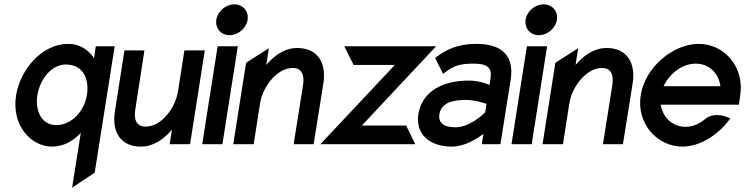

<svg xmlns="http://www.w3.org/2000/svg" viewBox="-20 -664 3431 884"><path d="M54 -225C32 -84 125 11 219 11C273 11 317 -15 352 -52L312 200L416 131L508 -451H421L413 -396C388 -433 350 -462 294 -462C172 -462 73 -343 54 -225ZM152 -225C164 -301 218 -367 283 -367C358 -367 393 -308 380 -225C369 -156 312 -88 239 -88C170 -88 141 -156 152 -225Z M509 -151C494 -56 536 11 628 11C687 11 734 -23 772 -67L761 0H855L923 -432H829L800 -246C792 -195 768 -155 742 -127C718 -102 687 -81 650 -81C609 -81 595 -112 603 -161L645 -432H553Z M976 -573C970 -533 998 -502 1037 -502C1076 -502 1114 -533 1120 -573C1126 -613 1098 -644 1059 -644C1020 -644 982 -613 976 -573ZM911 0H1004L1075 -451H982Z M1054 0H1148L1177 -186C1185 -237 1210 -277 1236 -305C1260 -330 1291 -351 1328 -351C1369 -351 1383 -320 1375 -271L1332 0H1424L1469 -281C1484 -376 1441 -443 1349 -443C1290 -443 1244 -409 1206 -365L1218 -442L1113 -375Z M1455 0H1892L1850 -86H1646L1988 -451H1565L1608 -365H1798Z M1906 -137C1892 -46 1959 11 2060 11C2120 11 2176 -25 2206 -48L2198 0H2284L2331 -296C2349 -407 2291 -462 2174 -462C2087 -462 2034 -436 1983 -397L2020 -324L2031 -332C2070 -363 2102 -371 2160 -371C2225 -371 2247 -353 2238 -298L2234 -273C2215 -281 2179 -293 2138 -293C2027 -293 1924 -250 1906 -137ZM2003 -138C2011 -189 2060 -204 2124 -204C2165 -204 2204 -191 2220 -186L2214 -147C2202 -135 2141 -78 2077 -78C2024 -78 1997 -97 2003 -138Z M2400 -573C2394 -533 2422 -502 2461 -502C2500 -502 2538 -533 2544 -573C2550 -613 2522 -644 2483 -644C2444 -644 2406 -613 2400 -573ZM2335 0H2428L2499 -451H2406Z M2478 0H2572L2601 -186C2609 -237 2634 -277 2660 -305C2684 -330 2715 -351 2752 -351C2793 -351 2807 -320 2799 -271L2756 0H2848L2893 -281C2908 -376 2865 -443 2773 -443C2714 -443 2668 -409 2630 -365L2642 -442L2537 -375Z M2930 -226C2909 -95 3006 11 3122 11C3198 11 3280 -37 3335 -109L3343 -119L3333 -123C3332 -123 3272 -152 3228 -117C3201 -94 3169 -80 3137 -80C3077 -80 3032 -122 3022 -182H3382L3388 -224C3409 -356 3314 -462 3197 -462C3081 -462 2951 -357 2930 -226ZM3035 -267C3064 -327 3122 -371 3183 -371C3244 -371 3289 -328 3297 -267Z"/></svg>

Font: Charger Sport
Style: BdNrwObl
Weight: 700
Designer: Jasper
Foundry: Cannot Into Space Fonts
Version: Version 1.1